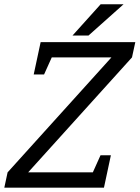

<svg xmlns="http://www.w3.org/2000/svg" viewBox="-47 -860 640 880"><path d="M463.8 -597H134.7L139.8 -667H573.2L558 -597L82 -70H434.5L429.5 0H-27.2L-12.2 -70ZM461.2 -148.3 429.5 0H347L413.7 -148.3ZM107.5 -518.7 139.3 -667H221.8L155 -518.7ZM519.2 -840.3 358.5 -697H285.2L414.2 -840.3Z"/></svg>

Font: Epunda Slab Light
Style: Italic
Weight: 300
Italic angle: -12°
Designer: Simon Atzbach
Foundry: typofactur
Version: Version 1.102